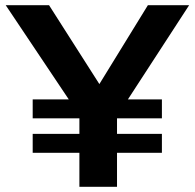

<svg xmlns="http://www.w3.org/2000/svg" viewBox="-20 -720 750 740"><path d="M286 0V-131H106V-204H286V-264H106V-337H245L2 -700H169L363 -396L550 -700H709L473 -337H604V-264H431V-204H604V-131H431V0Z"/></svg>

Font: Red Hat Display
Style: Bold
Weight: 700
Designer: Pentagram, MCKL
Foundry: Pentagram, MCKL
Version: Version 1.023; ttfautohint (v1.8.3)